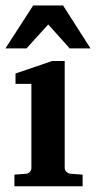

<svg xmlns="http://www.w3.org/2000/svg" viewBox="-23 -689 346 690"><path d="M273.9 -19.5H28.8V-61.5L70.3 -64.5Q78.6 -65.4 84.2 -71.3Q89.8 -77.1 89.8 -85.4V-387.7H32.7V-424.8L164.1 -469.7H209.5V-85.4Q209.5 -77.1 216.1 -71.3Q222.7 -65.4 230.5 -64.5L273.9 -61.5ZM302.2 -515.1H227.5L150.4 -601.1L72.3 -515.1H-3.4L96.2 -669.4H203.6Z"/></svg>

Font: Annapurna SIL
Style: Bold
Weight: 700
Designer: Peter Martin, Annie Olsen
Foundry: SIL International
Version: Version 2.000